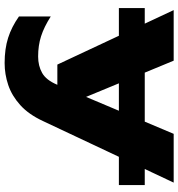

<svg xmlns="http://www.w3.org/2000/svg" viewBox="11 -622 793 855"><g transform="rotate(90 407.5 -194.5)"><path d="M16 -442.6H804.2V-327.4H16ZM260.8 181.4Q197.6 181.4 148.7 165.9Q99.8 150.4 53.4 117.6V-24Q100.4 6 141.5 19.1Q182.6 32.2 231.6 32.2Q273.2 32.2 304.9 14.3Q336.6 -3.6 357 -52L576 -571.4H793.2L518.8 11.2Q489.4 74.4 447.9 111.8Q406.4 149.2 358.6 165.3Q310.8 181.4 260.8 181.4ZM267.6 -53.4 25 -571.4H250.2L464.4 -53.4Z"/></g></svg>

Font: Unbounded
Style: Regular
Weight: 400
Designer: Luke Prowse, Jean-Baptiste Morizot, Fátima Lázaro, Florian Runge
Foundry: NaN
Version: Version 1.701;gftools[0.9.28.dev5+ged2979d]